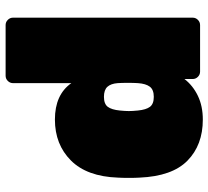

<svg xmlns="http://www.w3.org/2000/svg" viewBox="-50 -520 760 701"><g transform="rotate(90 330.5 -170.0)"><path d="M284 163Q284 174 276 182Q268 190 257 190H72Q61 190 53 182Q45 174 45 163V-493Q45 -504 53 -512Q61 -520 72 -520H242Q253 -520 261 -512Q269 -504 269 -493V-463Q293 -494 330.5 -512Q368 -530 417 -530Q510 -530 567 -474Q624 -418 629 -299Q630 -284 630 -260Q630 -235 629 -220Q625 -107 566.5 -48.5Q508 10 417 10Q326 10 284 -50ZM334 -351Q308 -351 297 -336.5Q286 -322 284 -293Q283 -278 283 -256Q283 -234 284 -219Q286 -194 297.5 -181.5Q309 -169 334 -169Q360 -169 370.5 -183Q381 -197 384 -227Q386 -247 386 -260Q386 -273 384 -293Q381 -323 370.5 -337Q360 -351 334 -351Z"/></g></svg>

Font: Rubik
Style: Regular
Weight: 900
Designer: Hubert & Fischer
Foundry: Hubert & Fischer
Version: Version 1.100